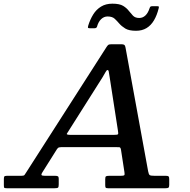

<svg xmlns="http://www.w3.org/2000/svg" viewBox="-72 -1000 1007 1020"><path d="M650.5 -836.5Q683 -836.5 706.5 -850.8Q730 -865 746 -892Q762 -919 771 -956Q772.5 -962 771.8 -964.5Q771 -967 764 -967H736.5Q729.5 -967 727 -964.5Q724.5 -962 722.5 -956Q714.5 -931 700.5 -917.8Q686.5 -904.5 667.5 -904.5Q646 -904.5 634.2 -917Q622.5 -929.5 613 -941.5Q601.5 -957 582.2 -968.8Q563 -980.5 525 -980.5Q490 -980.5 464.8 -965Q439.5 -949.5 423.2 -923.2Q407 -897 397 -865Q395 -857.5 395.2 -853.8Q395.5 -850 404 -850H430.5Q439.5 -850 443 -857Q450 -883.5 465 -898Q480 -912.5 499.5 -912.5Q524.5 -912.5 537.5 -900.2Q550.5 -888 561 -875.5Q574 -860.5 593.5 -848.5Q613 -836.5 650.5 -836.5ZM472.5 -589Q482 -604.5 488.2 -616.2Q494.5 -628 499 -628Q504.5 -628 505.8 -619Q507 -610 510.5 -590.5L554.5 -306.5Q557.5 -290 554.8 -286.8Q552 -283.5 533 -283.5H304Q279.5 -283.5 283.2 -289.8Q287 -296 295 -308.5ZM-51.5 -17.5Q-51.5 -6 -49.8 -3Q-48 0 -36 0H219Q233 0 236.5 -3.5Q240 -7 240 -20.5V-50.5Q240 -60.5 235.8 -63.2Q231.5 -66 222 -66H167Q150 -66 148.5 -70.5Q147 -75 152.5 -83.5L230.5 -207.5Q235.5 -215.5 242.2 -217Q249 -218.5 262.5 -218.5H540.5Q556 -218.5 562.5 -217.8Q569 -217 571 -203L589 -86Q591.5 -72.5 588 -69.2Q584.5 -66 568 -66H507.5Q495 -66 491 -63.2Q487 -60.5 487 -48V-17Q487 -7 489.2 -3.5Q491.5 0 501.5 0H807.5Q819.5 0 823.2 -3.2Q827 -6.5 827 -18V-48Q827 -59.5 823.8 -62.8Q820.5 -66 809.5 -66H750.5Q729.5 -66 723.8 -69.5Q718 -73 715 -90L595.5 -743.5Q594 -752.5 591.8 -757.2Q589.5 -762 584.2 -763.5Q579 -765 568 -765H521.5Q507.5 -765 503 -761.2Q498.5 -757.5 493.5 -749.5L66.5 -83Q61.5 -75 58.2 -70.5Q55 -66 41 -66H-35.5Q-47 -66 -49.2 -62.2Q-51.5 -58.5 -51.5 -47.5Z"/></svg>

Font: Besley Medium
Style: Italic
Weight: 500
Italic angle: -13°
Designer: Owen Earl
Foundry: indestructible type*
Version: Version 2.001